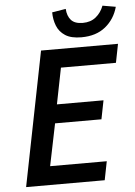

<svg xmlns="http://www.w3.org/2000/svg" viewBox="-57 -889 657 932"><g transform="rotate(-5 271.0 -422.5)"><path d="M32 0 162 -654H537L519 -563H251L216 -387H443L425 -296H199L157 -91H433L415 0ZM363 -701Q313 -701 284.5 -719.5Q256 -738 244 -768.5Q232 -799 232 -834L299 -845Q301 -810 319 -790Q337 -770 376 -770Q414 -770 439.5 -790.5Q465 -811 478 -845L542 -834Q526 -775 480.5 -738Q435 -701 363 -701Z"/></g></svg>

Font: Source Sans 3 Semibold
Style: Italic
Weight: 600
Italic angle: -11°
Designer: Paul D. Hunt
Foundry: Adobe
Version: Version 3.052;hotconv 1.1.0;makeotfexe 2.6.0